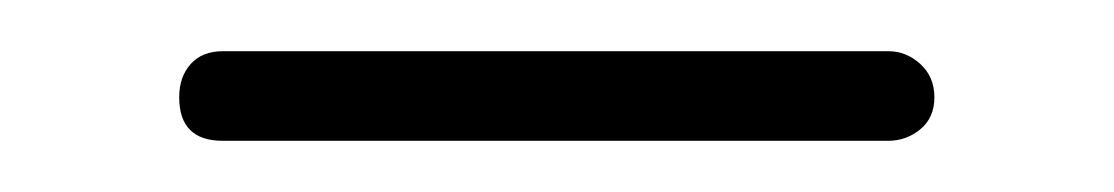

<svg xmlns="http://www.w3.org/2000/svg" viewBox="-20 -278 435 75"><path d="M50 -240Q50 -248 54.5 -253Q59 -258 67 -258H327Q334 -258 339.5 -253Q345 -248 345 -240Q345 -232 339.5 -227.5Q334 -223 327 -223H67Q50 -223 50 -240Z"/></svg>

Font: AkaAcidDosis
Style: ExtraLight
Weight: 250
Designer: Edgar Tolentino, Pablo Impallari, Igino Marini, Aka-Acid
Foundry: Edgar Tolentino, Pablo Impallari, Igino Marini, Aka-Acid
Version: Version 1.007